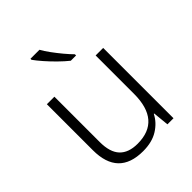

<svg xmlns="http://www.w3.org/2000/svg" viewBox="-215 -891 1027 1027"><g transform="rotate(-45 298.0 -378.0)"><path d="M507 -532V0H461L452 -91H449Q427 -47 381.5 -18.5Q336 10 268 10Q81 10 81 -184V-532H138V-189Q138 -112 172.5 -75.5Q207 -39 275 -39Q450 -39 450 -242V-532ZM259 -766Q271 -744 291.5 -716Q312 -688 334.5 -661Q357 -634 376 -615V-606H336Q311 -626 283 -653.5Q255 -681 230.5 -709Q206 -737 191 -758V-766Z"/></g></svg>

Font: Noto Traditional Nushu Light
Style: Regular
Weight: 300
Designer: LIU Zhao
Foundry: LiuZhao Studio
Version: Version 2.003; ttfautohint (v1.8.4.7-5d5b)